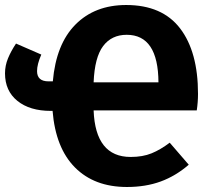

<svg xmlns="http://www.w3.org/2000/svg" viewBox="-26 -730 834 767"><path d="M760 -289H348Q355 -103 496 -103Q544 -103 579.5 -117.5Q615 -132 652 -160L728 -72Q676 -27 616 -5Q556 17 481 17Q351 17 273.5 -61Q196 -139 184 -287H177Q93 -287 43.5 -327Q-6 -367 -6 -437Q-6 -468 6 -497Q18 -526 38 -556L139 -512Q122 -473 122 -446Q122 -405 168 -405H185Q198 -554 275.5 -632Q353 -710 478 -710Q622 -710 693.5 -616.5Q765 -523 765 -355Q765 -322 760 -289ZM607 -401Q606 -591 480 -591Q420 -591 386 -546Q352 -501 348 -401Z"/></svg>

Font: FiraGOUPP
Style: Bold
Weight: 700
Designer: bBox Type
Foundry: bBox Type GmbH
Version: Version 1.001